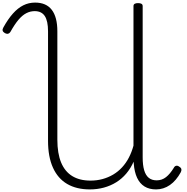

<svg xmlns="http://www.w3.org/2000/svg" viewBox="-25 -1444 1447 1483"><path d="M669 19Q566 19 494 -23Q422 -65 384 -149Q346 -233 346 -356V-1202Q346 -1282 321 -1320Q296 -1358 243 -1358Q209 -1358 178 -1342Q147 -1326 117.5 -1291Q88 -1256 55 -1197Q48 -1186 37.5 -1183.5Q27 -1181 13 -1188Q-2 -1197 -4.5 -1207.5Q-7 -1218 1 -1232Q37 -1297 75 -1339.5Q113 -1382 155 -1403Q197 -1424 246 -1424Q332 -1424 375 -1368Q418 -1312 418 -1202V-365Q418 -259 447 -189Q476 -119 533 -84Q590 -49 674 -49Q723 -49 767 -61Q811 -73 849 -95.5Q887 -118 917.5 -151Q948 -184 970 -226Q992 -268 1006 -319V-1397Q1006 -1409 1015 -1414.5Q1024 -1420 1041 -1420Q1059 -1420 1068 -1414.5Q1077 -1409 1077 -1397V-229Q1077 -169 1088.5 -129.5Q1100 -90 1124 -70.5Q1148 -51 1185 -51Q1226 -51 1257.5 -76Q1289 -101 1317 -147Q1324 -161 1335.5 -163.5Q1347 -166 1359 -157Q1374 -148 1376 -137Q1378 -126 1371 -113Q1354 -82 1333 -57Q1312 -32 1287.5 -15Q1263 2 1236 10.5Q1209 19 1181 19Q1128 19 1091.5 -3.5Q1055 -26 1034 -70.5Q1013 -115 1008 -182Q1008 -185 1007.5 -188.5Q1007 -192 1007 -195Q984 -143 950 -103Q916 -63 872.5 -36Q829 -9 777.5 5Q726 19 669 19Z"/></svg>

Font: Playwrite BE WAL Light
Style: Regular
Weight: 300
Version: Version 1.002